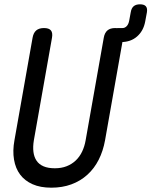

<svg xmlns="http://www.w3.org/2000/svg" viewBox="-20 -860 702 890"><path d="M518 -665Q501 -665 494.5 -673Q488 -681 491 -698Q494 -715 503 -722.5Q512 -730 529 -730H548Q559 -730 567.5 -739Q576 -748 579 -765L586 -803Q589 -822 599.5 -831Q610 -840 629 -840Q648 -840 656 -831Q664 -822 661 -803L653 -760Q645 -717 615.5 -691Q586 -665 541 -665ZM131 -685Q135 -708 148 -719Q161 -730 184 -730Q207 -730 216 -719Q225 -708 221 -685L137 -210Q132 -180 135 -156Q138 -132 149.5 -115Q161 -98 182 -89Q203 -80 234 -80Q265 -80 289 -89.5Q313 -99 331 -116Q349 -133 360.5 -157Q372 -181 377 -210L461 -685Q465 -708 478 -719Q491 -730 514 -730Q537 -730 546 -719Q555 -708 551 -685L467 -210Q458 -160 437.5 -119.5Q417 -79 385 -50Q353 -21 311 -5.5Q269 10 218 10Q167 10 131 -6Q95 -22 73.5 -50.5Q52 -79 45 -120Q38 -161 47 -210Z"/></svg>

Font: Maple Mono
Style: Italic
Weight: 400
Italic angle: -10°
Monospace: yes
Designer: subframe7536
Version: Version 7.300